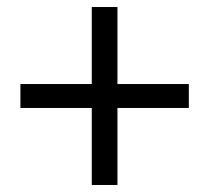

<svg xmlns="http://www.w3.org/2000/svg" viewBox="-20 -642 595 546"><path d="M241 -116V-335H38V-403H241V-622H314V-403H517V-335H314V-116Z"/></svg>

Font: Source Han Sans SC
Style: Regular
Weight: 400
Designer: Ryoko NISHIZUKA 西塚涼子 (kana, bopomofo & ideographs); Paul D. Hunt (Latin, Greek & Cyrillic); Sandoll Communications 산돌커뮤니
Foundry: Adobe
Version: Version 2.002;hotconv 1.0.116;makeotfexe 2.5.65601; ttfautoh